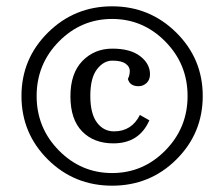

<svg xmlns="http://www.w3.org/2000/svg" viewBox="-20 -641 710 608"><path d="M166.5 -164.5Q237 -93 335 -93Q433 -93 503.5 -164.5Q574 -236 574 -337Q574 -438 503.5 -509.5Q433 -581 335 -581Q237 -581 166.5 -509.5Q96 -438 96 -337Q96 -236 166.5 -164.5ZM131.5 -136Q48 -219 48 -337Q48 -455 132 -538Q216 -621 335 -621Q454 -621 538 -538Q622 -455 622 -337Q622 -219 538.5 -136Q455 -53 335 -53Q215 -53 131.5 -136ZM339 -187Q277 -187 240 -225Q203 -263 203 -336Q203 -409 241 -448Q279 -487 336 -487Q393 -487 424 -463Q455 -439 455 -406Q455 -388 444 -378Q433 -368 419 -368Q391 -368 385 -391Q391 -403 391 -416.5Q391 -430 377.5 -439.5Q364 -449 336 -449Q308 -449 287 -421.5Q266 -394 266 -337.5Q266 -281 287 -253Q308 -225 341 -225Q397 -225 423 -277L453 -260Q421 -187 339 -187Z"/></svg>

Font: Cambo
Style: Regular
Weight: 400
Designer: Carolina Giovagnoli, Andres Torresi
Foundry: Carolina Giovagnoli, Andres Torresi
Version: Version 2.001